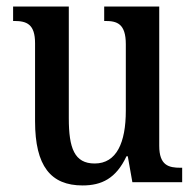

<svg xmlns="http://www.w3.org/2000/svg" viewBox="-20 -556 598 586"><path d="M232 10C290 10 334 -11 366 -79H370L384 0H536V-44H531C495 -44 466 -51 466 -111V-536H298V-492H301C337 -492 364 -484 364 -421V-218C364 -121 336 -57 269 -57C207 -57 190 -104 190 -195V-536H20V-492H23C62 -492 87 -482 87 -424V-186C87 -49 135 10 232 10Z"/></svg>

Font: Noto Serif Hebrew Condensed Medium
Style: Regular
Weight: 500
Width: 3
Designer: Monotype Design Team
Foundry: Monotype Imaging Inc.
Version: Version 2.004